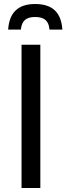

<svg xmlns="http://www.w3.org/2000/svg" viewBox="-20 -933 334 953"><path d="M153.8 -913.1C70.3 -913.1 25.9 -870.6 20.5 -786.1H83.5C87.9 -831.1 111.3 -848.6 153.8 -848.6C198.2 -848.6 222.2 -831.5 225.6 -786.1H289.6C283.7 -873.5 238.3 -913.1 153.8 -913.1ZM180.2 0V-710.9H86.9V0Z"/></svg>

Font: Ride
Style: Regular
Weight: 400
Version: Version 3.000